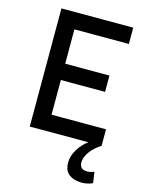

<svg xmlns="http://www.w3.org/2000/svg" viewBox="-133 -762 819 1069"><g transform="rotate(15 277.0 -227.0)"><path d="M165 -295V-389H440V-295ZM162 -587 185 -619V-79L157 -95H499V0H85V-681H499V-587ZM444 227Q401 227 372 206.5Q343 186 343 137Q343 99 367.5 59.5Q392 20 430 -5L499 0Q460 25 437 56.5Q414 88 414 118Q414 159 458 159Q468 159 479.5 156Q491 153 498 150L507 213Q498 218 481 222.5Q464 227 444 227Z"/></g></svg>

Font: Gabarito
Style: Regular
Weight: 400
Designer: Leandro Assis / Alvaro Franca / Felipe Casaprima
Foundry: Naipe Foundry
Version: Version 1.000